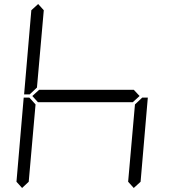

<svg xmlns="http://www.w3.org/2000/svg" viewBox="-20 -978 856 956"><path d="M131 -511 128 -508H100L136 -927L170 -958L198 -927L164 -542ZM646 -531 675 -500 641 -469H169L141 -500L175 -531ZM90 -42 62 -73 98 -492H126L129 -489L157 -458L123 -73ZM685 -489 688 -492H716L680 -73L646 -42L618 -73L652 -458Z"/></svg>

Font: DSEG7 Classic
Style: Light Italic
Weight: 300
Italic angle: -5°
Designer: Keshikan(Twitter:@keshinomi_88pro)
Version: Version 0.46